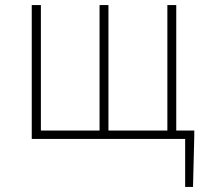

<svg xmlns="http://www.w3.org/2000/svg" viewBox="-20 -547 813 756"><path d="M709 0H661V-33H745V-13L740 189H709ZM105 -527H141V-33H372V-527H407V-33H639V-527H674V0H105Z"/></svg>

Font: Merged Yaku Han JP Thin
Style: Regular
Weight: 250
Designer: Ryoko NISHIZUKA 西塚涼子 (kana, bopomofo & ideographs); Paul D. Hunt (Latin, Greek & Cyrillic); Sandoll Communications 산돌커뮤니
Foundry: Adobe
Version: Version 2.004